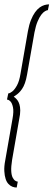

<svg xmlns="http://www.w3.org/2000/svg" viewBox="-20 -717 245 880"><path d="M56.5 142.5 61.5 115.5Q57 115.5 50.2 111.5Q43.5 107.5 38 96.8Q32.5 86 31.5 66.5Q30.5 47 35.5 15.5L68 -171Q73 -194.5 72.8 -211Q72.5 -227.5 69 -238.8Q65.5 -250 60.5 -256.8Q55.5 -263.5 51 -267.5Q46.5 -271.5 43 -274Q47.5 -277.5 53.8 -281.5Q60 -285.5 66.8 -292Q73.5 -298.5 81 -309.2Q88.5 -320 94.2 -336Q100 -352 104 -375L138 -568.5Q144 -599 152.2 -618.5Q160.5 -638 169.2 -649.5Q178 -661 186.5 -665.8Q195 -670.5 199.5 -670.5L205 -697Q195 -697 183.8 -693.8Q172.5 -690.5 161.5 -682.5Q150.5 -674.5 140.5 -660.5Q130.5 -646.5 122 -625.5Q113.5 -604.5 108 -574.5L74 -379Q68.5 -345 57.8 -325.5Q47 -306 36 -297.5Q25 -289 18 -289L12 -260.5Q19.5 -260.5 27.5 -252.5Q35.5 -244.5 39.5 -225.2Q43.5 -206 37.5 -173.5L4 18Q-1.5 46.5 -0.2 67.5Q1 88.5 5.8 103Q10.5 117.5 18.8 126.2Q27 135 36.8 138.8Q46.5 142.5 56.5 142.5Z"/></svg>

Font: Anybody ExtraCondensed ExtraLight
Style: Italic
Weight: 250
Width: 2
Italic angle: -10°
Version: Version 1.113;gftools[0.9.25]